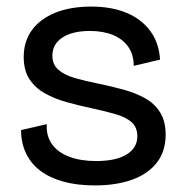

<svg xmlns="http://www.w3.org/2000/svg" viewBox="-20 -550 563 583"><path d="M268 13Q214 13 172.5 1.5Q131 -10 102.5 -31.5Q74 -53 59 -84.5Q44 -116 44 -155L122 -173Q120 -137 138 -112Q156 -87 190.5 -74Q225 -61 272 -61Q332 -61 364.5 -81Q397 -101 397 -136Q397 -164 379 -179.5Q361 -195 329 -204Q297 -213 255 -222Q218 -230 182 -240Q146 -250 116.5 -266.5Q87 -283 69.5 -309.5Q52 -336 52 -377Q52 -424 76.5 -458Q101 -492 147 -511Q193 -530 257 -530Q320 -530 365.5 -510.5Q411 -491 437 -455Q463 -419 466 -369L386 -350Q386 -385 369 -408.5Q352 -432 322.5 -444Q293 -456 253 -456Q200 -456 169.5 -436Q139 -416 139 -381Q139 -354 157.5 -338Q176 -322 207.5 -313Q239 -304 279 -296Q318 -288 354.5 -278Q391 -268 420 -252Q449 -236 466 -209Q483 -182 483 -141Q483 -91 456.5 -56.5Q430 -22 381.5 -4.5Q333 13 268 13Z"/></svg>

Font: Bricolage Grotesque 28pt
Style: Regular
Weight: 400
Version: Version 1.001;gftools[0.9.33.dev8+g029e19f]